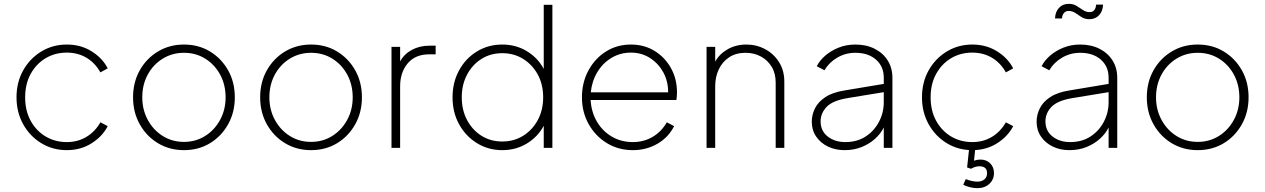

<svg xmlns="http://www.w3.org/2000/svg" viewBox="-20 -770 6589 1000"><path d="M328 12Q401 12 457.5 -24Q514 -60 541 -113L503 -133Q475 -84 430 -57Q385 -30 328 -30Q267 -30 218 -59Q169 -88 140 -140.5Q111 -193 111 -263Q111 -333 140 -385.5Q169 -438 218 -467Q267 -496 328 -496Q385 -496 430 -469.5Q475 -443 503 -393L541 -414Q514 -467 457.5 -502.5Q401 -538 328 -538Q255 -538 195.5 -502Q136 -466 101 -404Q66 -342 66 -263Q66 -185 101 -122.5Q136 -60 195.5 -24Q255 12 328 12Z M938 12Q1014 12 1073.5 -24Q1133 -60 1168 -122.5Q1203 -185 1203 -263Q1203 -342 1168 -404Q1133 -466 1073.5 -502Q1014 -538 938 -538Q863 -538 803 -502Q743 -466 708 -404Q673 -342 673 -263Q673 -185 708 -122.5Q743 -60 803 -24Q863 12 938 12ZM938 -31Q877 -31 828 -61.5Q779 -92 750 -145Q721 -198 721 -263Q721 -329 749.5 -381.5Q778 -434 827.5 -464.5Q877 -495 938 -495Q1000 -495 1049 -464.5Q1098 -434 1126.5 -381.5Q1155 -329 1155 -263Q1155 -198 1126 -145Q1097 -92 1048 -61.5Q999 -31 938 -31Z M1600 12Q1676 12 1735.5 -24Q1795 -60 1830 -122.5Q1865 -185 1865 -263Q1865 -342 1830 -404Q1795 -466 1735.5 -502Q1676 -538 1600 -538Q1525 -538 1465 -502Q1405 -466 1370 -404Q1335 -342 1335 -263Q1335 -185 1370 -122.5Q1405 -60 1465 -24Q1525 12 1600 12ZM1600 -31Q1539 -31 1490 -61.5Q1441 -92 1412 -145Q1383 -198 1383 -263Q1383 -329 1411.5 -381.5Q1440 -434 1489.5 -464.5Q1539 -495 1600 -495Q1662 -495 1711 -464.5Q1760 -434 1788.5 -381.5Q1817 -329 1817 -263Q1817 -198 1788 -145Q1759 -92 1710 -61.5Q1661 -31 1600 -31Z M2019 0H2064V-320Q2064 -393 2103.5 -440Q2143 -487 2215 -487H2249V-532H2216Q2166 -532 2125.5 -510.5Q2085 -489 2064 -450V-526H2019Z M2596 12Q2667 12 2724 -22.5Q2781 -57 2812 -115V0H2857V-745H2812V-411Q2781 -469 2724 -503.5Q2667 -538 2596 -538Q2523 -538 2464 -502Q2405 -466 2371 -403.5Q2337 -341 2337 -263Q2337 -185 2371 -123Q2405 -61 2464 -24.5Q2523 12 2596 12ZM2596 -33Q2535 -33 2487.5 -63Q2440 -93 2412.5 -145Q2385 -197 2385 -263Q2385 -329 2412.5 -381Q2440 -433 2487.5 -463Q2535 -493 2596 -493Q2657 -493 2705 -463Q2753 -433 2781 -381.5Q2809 -330 2809 -263Q2809 -197 2781 -145Q2753 -93 2705 -63Q2657 -33 2596 -33Z M3276 12Q3347 12 3404.5 -21.5Q3462 -55 3491 -113L3453 -133Q3425 -84 3379 -57Q3333 -30 3276 -30Q3215 -30 3166.5 -58.5Q3118 -87 3089 -136.5Q3060 -186 3056 -249H3503Q3506 -272 3506 -288Q3506 -359 3474.5 -415.5Q3443 -472 3389 -505Q3335 -538 3266 -538Q3194 -538 3136.5 -502Q3079 -466 3045 -403.5Q3011 -341 3011 -263Q3011 -186 3046 -123.5Q3081 -61 3141 -24.5Q3201 12 3276 12ZM3266 -496Q3321 -496 3364.5 -468.5Q3408 -441 3434 -394.5Q3460 -348 3460 -289H3057Q3063 -348 3091.5 -395Q3120 -442 3165.5 -469Q3211 -496 3266 -496Z M3660 0H3705V-320Q3705 -369 3723.5 -408.5Q3742 -448 3777.5 -471.5Q3813 -495 3863 -495Q3907 -495 3942.5 -476Q3978 -457 3999 -422.5Q4020 -388 4020 -340V0H4065V-345Q4065 -403 4037.5 -446.5Q4010 -490 3965 -514Q3920 -538 3867 -538Q3813 -538 3770 -513.5Q3727 -489 3705 -449V-526H3660Z M4379 12Q4428 12 4468.5 -4.5Q4509 -21 4538.5 -48Q4568 -75 4583 -106V0H4628V-365Q4628 -416 4603.5 -455Q4579 -494 4535.5 -516Q4492 -538 4435 -538Q4388 -538 4348 -522Q4308 -506 4278.5 -480.5Q4249 -455 4234 -425L4274 -404Q4298 -445 4341 -470Q4384 -495 4435 -495Q4502 -495 4542.5 -459.5Q4583 -424 4583 -365V-333L4379 -299Q4316 -289 4278.5 -264Q4241 -239 4224.5 -205.5Q4208 -172 4208 -136Q4208 -92 4231 -58.5Q4254 -25 4292.5 -6.5Q4331 12 4379 12ZM4254 -138Q4254 -180 4285 -213Q4316 -246 4394 -259L4583 -290V-238Q4583 -183 4558 -135.5Q4533 -88 4488.5 -59Q4444 -30 4383 -30Q4328 -30 4291 -59Q4254 -88 4254 -138Z M5044 12Q5117 12 5173.5 -24Q5230 -60 5257 -113L5219 -133Q5191 -84 5146 -57Q5101 -30 5044 -30Q4983 -30 4934 -59Q4885 -88 4856 -140.5Q4827 -193 4827 -263Q4827 -333 4856 -385.5Q4885 -438 4934 -467Q4983 -496 5044 -496Q5101 -496 5146 -469.5Q5191 -443 5219 -393L5257 -414Q5230 -467 5173.5 -502.5Q5117 -538 5044 -538Q4971 -538 4911.5 -502Q4852 -466 4817 -404Q4782 -342 4782 -263Q4782 -185 4817 -122.5Q4852 -60 4911.5 -24Q4971 12 5044 12ZM5070 210Q5109 210 5133 187.5Q5157 165 5157 131Q5157 101 5137.5 81Q5118 61 5086 61Q5069 61 5053 67L5060 0H5028L5017 102L5037 109Q5060 96 5081 96Q5121 96 5121 132Q5121 152 5107.5 164Q5094 176 5070 176Q5044 176 5010 163L4997 192Q5009 199 5030 204.5Q5051 210 5070 210Z M5550 12Q5599 12 5639.5 -4.5Q5680 -21 5709.5 -48Q5739 -75 5754 -106V0H5799V-365Q5799 -416 5774.5 -455Q5750 -494 5706.5 -516Q5663 -538 5606 -538Q5559 -538 5519 -522Q5479 -506 5449.5 -480.5Q5420 -455 5405 -425L5445 -404Q5469 -445 5512 -470Q5555 -495 5606 -495Q5673 -495 5713.5 -459.5Q5754 -424 5754 -365V-333L5550 -299Q5487 -289 5449.5 -264Q5412 -239 5395.5 -205.5Q5379 -172 5379 -136Q5379 -92 5402 -58.5Q5425 -25 5463.5 -6.5Q5502 12 5550 12ZM5425 -138Q5425 -180 5456 -213Q5487 -246 5565 -259L5754 -290V-238Q5754 -183 5729 -135.5Q5704 -88 5659.5 -59Q5615 -30 5554 -30Q5499 -30 5462 -59Q5425 -88 5425 -138ZM5654 -670Q5685 -670 5704.5 -691Q5724 -712 5725 -746H5689Q5686 -707 5655 -707Q5636 -707 5620 -718Q5604 -729 5587 -739.5Q5570 -750 5546 -750Q5515 -750 5495.5 -729Q5476 -708 5475 -674H5511Q5513 -694 5522.5 -703.5Q5532 -713 5545 -713Q5565 -713 5580.5 -702.5Q5596 -692 5613 -681Q5630 -670 5654 -670Z M6218 12Q6294 12 6353.5 -24Q6413 -60 6448 -122.5Q6483 -185 6483 -263Q6483 -342 6448 -404Q6413 -466 6353.5 -502Q6294 -538 6218 -538Q6143 -538 6083 -502Q6023 -466 5988 -404Q5953 -342 5953 -263Q5953 -185 5988 -122.5Q6023 -60 6083 -24Q6143 12 6218 12ZM6218 -31Q6157 -31 6108 -61.5Q6059 -92 6030 -145Q6001 -198 6001 -263Q6001 -329 6029.5 -381.5Q6058 -434 6107.5 -464.5Q6157 -495 6218 -495Q6280 -495 6329 -464.5Q6378 -434 6406.5 -381.5Q6435 -329 6435 -263Q6435 -198 6406 -145Q6377 -92 6328 -61.5Q6279 -31 6218 -31Z"/></svg>

Font: Plus Jakarta Sans ExtraLight
Style: Regular
Weight: 200
Designer: Gumpita Rahayu
Foundry: Tokotype
Version: Version 2.004; ttfautohint (v1.8.3)